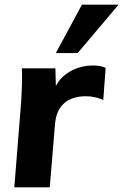

<svg xmlns="http://www.w3.org/2000/svg" viewBox="-20 -798 525 818"><path d="M430 -509 420 -372Q384 -388 346 -388Q286 -388 252 -357Q218 -326 214 -265L192 0H41L70 -362Q74 -432 74 -467Q74 -494 73 -507H216L218 -432Q240 -473 283 -496Q326 -519 376 -519Q408 -519 430 -509ZM311 -572H218L329 -778H485Z"/></svg>

Font: Muli ExtraBold
Style: Italic
Weight: 800
Italic angle: -4.541°
Designer: Vernon Adams
Foundry: Vernon Adams
Version: Version 2.000